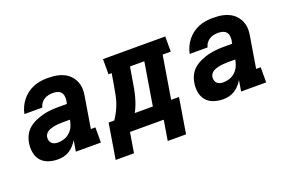

<svg xmlns="http://www.w3.org/2000/svg" viewBox="-88 -851 1977 1310"><g transform="rotate(-20 900.0 -196.0)"><path d="M197 8Q162 8 129.5 -2.5Q97 -13 76 -37Q55 -61 48.5 -95.5Q42 -130 48 -164Q52 -192 65.5 -219Q79 -246 102 -265Q125 -284 152.5 -296Q180 -308 208 -315Q236 -322 264 -324.5Q292 -327 319 -327H382L387 -353Q389 -369 386 -385Q383 -401 373 -411.5Q363 -422 347.5 -426Q332 -430 316 -430Q300 -430 284 -426.5Q268 -423 253.5 -414Q239 -405 229 -391Q219 -377 216 -361H86Q91 -387 102 -411Q113 -435 129.5 -456Q146 -477 168 -493.5Q190 -510 214.5 -520Q239 -530 265 -534Q291 -538 316 -538Q338 -538 359.5 -536Q381 -534 401 -528.5Q421 -523 439.5 -513.5Q458 -504 472.5 -490Q487 -476 497.5 -458.5Q508 -441 513.5 -420.5Q519 -400 518.5 -378.5Q518 -357 514 -335L477 -110H510V0H328L341 -79Q330 -60 314.5 -43Q299 -26 280 -14Q261 -2 239.5 3Q218 8 197 8ZM236 -100Q259 -100 281.5 -107.5Q304 -115 322 -131.5Q340 -148 350 -169.5Q360 -191 364 -214L365 -219H319Q309 -219 299 -218.5Q289 -218 279 -217.5Q269 -217 259.5 -215.5Q250 -214 239.5 -211.5Q229 -209 219.5 -205.5Q210 -202 201 -196Q192 -190 186 -181Q180 -172 178 -162Q176 -149 179 -136.5Q182 -124 190.5 -115.5Q199 -107 211 -103.5Q223 -100 236 -100Z M564 146 606 -110H647Q664 -135 678 -162.5Q692 -190 701 -217.5Q710 -245 715.5 -274Q721 -303 726 -331L741 -420H718V-530H1170V-420H1111L1060 -110H1117L1075 146H942L966 0H721L697 146ZM927 -110 978 -420H874L856 -313Q852 -287 847 -261Q842 -235 835 -209.5Q828 -184 818.5 -159Q809 -134 796 -110Z M1397 8Q1362 8 1329.5 -2.5Q1297 -13 1276 -37Q1255 -61 1248.5 -95.5Q1242 -130 1248 -164Q1252 -192 1265.5 -219Q1279 -246 1302 -265Q1325 -284 1352.5 -296Q1380 -308 1408 -315Q1436 -322 1464 -324.5Q1492 -327 1519 -327H1582L1587 -353Q1589 -369 1586 -385Q1583 -401 1573 -411.5Q1563 -422 1547.5 -426Q1532 -430 1516 -430Q1500 -430 1484 -426.5Q1468 -423 1453.5 -414Q1439 -405 1429 -391Q1419 -377 1416 -361H1286Q1291 -387 1302 -411Q1313 -435 1329.5 -456Q1346 -477 1368 -493.5Q1390 -510 1414.5 -520Q1439 -530 1465 -534Q1491 -538 1516 -538Q1538 -538 1559.5 -536Q1581 -534 1601 -528.5Q1621 -523 1639.5 -513.5Q1658 -504 1672.5 -490Q1687 -476 1697.5 -458.5Q1708 -441 1713.5 -420.5Q1719 -400 1718.5 -378.5Q1718 -357 1714 -335L1677 -110H1710V0H1528L1541 -79Q1530 -60 1514.5 -43Q1499 -26 1480 -14Q1461 -2 1439.5 3Q1418 8 1397 8ZM1436 -100Q1459 -100 1481.5 -107.5Q1504 -115 1522 -131.5Q1540 -148 1550 -169.5Q1560 -191 1564 -214L1565 -219H1519Q1509 -219 1499 -218.5Q1489 -218 1479 -217.5Q1469 -217 1459.5 -215.5Q1450 -214 1439.5 -211.5Q1429 -209 1419.5 -205.5Q1410 -202 1401 -196Q1392 -190 1386 -181Q1380 -172 1378 -162Q1376 -149 1379 -136.5Q1382 -124 1390.5 -115.5Q1399 -107 1411 -103.5Q1423 -100 1436 -100Z"/></g></svg>

Font: Iosevka Slab XBdExObl
Style: Regular
Weight: 800
Width: 7
Italic angle: -9°
Monospace: yes
Designer: Belleve Invis
Foundry: Belleve Invis
Version: Version 11.1.0; ttfautohint (v1.8.3)